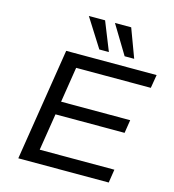

<svg xmlns="http://www.w3.org/2000/svg" viewBox="-133 -1055 1053 1165"><g transform="rotate(15 393.0 -472.5)"><path d="M90 0 202 -705H770L756 -621H287L252 -399H686L673 -316H239L202 -84H671L658 0ZM553 -765 444 -945H546L613 -765ZM394 -765 280 -945H382L454 -765Z"/></g></svg>

Font: Nunito Sans 7pt Expanded
Style: Italic
Weight: 400
Width: 7
Italic angle: -9°
Designer: Vernon Adams
Foundry: Vernon Adams
Version: Version 3.101;gftools[0.9.27]